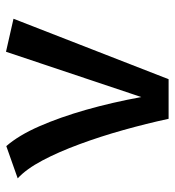

<svg xmlns="http://www.w3.org/2000/svg" viewBox="9 -591 582 640"><g transform="rotate(-90 300.0 -271.0)"><path d="M224 0Q208 -74 186.5 -150.8Q165 -227.5 139.2 -297.2Q113.5 -367 85 -420.8Q56.5 -474.5 25.5 -503L133 -541Q169 -499.5 199 -431Q229 -362.5 253.8 -275.8Q278.5 -189 296.5 -91L447.5 -542L557.5 -517L356 0Z"/></g></svg>

Font: Fira Code Light Medium
Style: Regular
Weight: 500
Monospace: yes
Version: Version 5.002